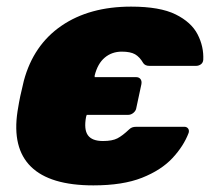

<svg xmlns="http://www.w3.org/2000/svg" viewBox="-20 -550 654 580"><path d="M262 10Q131 10 73.5 -46.5Q16 -103 33 -214Q34 -221 37.5 -240.5Q41 -260 46 -280Q51 -300 52 -306Q81 -414 165.5 -472Q250 -530 376 -530Q463 -530 510.5 -506.5Q558 -483 577 -446Q596 -409 594 -369Q593 -360 586.5 -355.5Q580 -351 572 -351H432Q425 -351 420.5 -353Q416 -355 413 -359Q402 -378 388 -386Q374 -394 348 -394Q318 -394 296.5 -376Q275 -358 266 -322V-317H391Q400 -317 404.5 -311Q409 -305 407 -295L392 -225Q391 -216 383.5 -209.5Q376 -203 367 -203H242L240 -197Q233 -159 245.5 -141.5Q258 -124 291 -124Q319 -124 334.5 -132Q350 -140 370 -159Q374 -163 379 -165Q384 -167 392 -167H537Q544 -167 548 -162Q552 -157 550 -149Q535 -109 501 -72.5Q467 -36 409 -13Q351 10 262 10Z"/></svg>

Font: Rubik Light ExtraBold
Style: Italic
Weight: 800
Italic angle: -12°
Version: Version 2.104